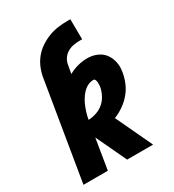

<svg xmlns="http://www.w3.org/2000/svg" viewBox="-178 -838 855 941"><g transform="rotate(-30 250.0 -367.5)"><path d="M16 0 107 -550Q111 -577 121.5 -603.5Q132 -630 150 -652.5Q168 -675 192.5 -691.5Q217 -708 243.5 -718Q270 -728 297.5 -731.5Q325 -735 352 -735H366L367 -621H352Q336 -621 318.5 -618Q301 -615 285 -606Q269 -597 258.5 -582Q248 -567 245 -550L236 -500Q261 -514 288 -521Q315 -528 342 -528Q370 -528 395 -517.5Q420 -507 435.5 -487Q451 -467 457 -440Q463 -413 458 -385Q454 -357 442.5 -328.5Q431 -300 411.5 -276.5Q392 -253 366.5 -235Q341 -217 313 -206L410 0H263L217 -98L182 -172L154 0ZM197 -263Q219 -264 242 -271.5Q265 -279 283 -294.5Q301 -310 312 -331.5Q323 -353 327 -375Q328 -382 328 -389Q328 -396 327.5 -402.5Q327 -409 324 -415Q321 -421 315 -421Q304 -421 294 -418Q284 -415 274.5 -409Q265 -403 257.5 -395.5Q250 -388 243.5 -379.5Q237 -371 231.5 -361.5Q226 -352 221.5 -342.5Q217 -333 213.5 -323Q210 -313 206.5 -303Q203 -293 201 -283Q199 -273 197 -263Z"/></g></svg>

Font: Iosevka Curly Heavy
Style: Italic
Weight: 900
Italic angle: -9°
Monospace: yes
Designer: Belleve Invis
Foundry: Belleve Invis
Version: Version 22.1.2; ttfautohint (v1.8.4)